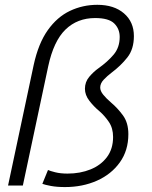

<svg xmlns="http://www.w3.org/2000/svg" viewBox="-20 -771 632 798"><path d="M13.5 0 120 -501Q139.5 -590.5 178.5 -645.5Q217.5 -700.5 270.8 -725.8Q324 -751 384.5 -751Q454 -751 495.2 -715.5Q536.5 -680 536.5 -621Q536.5 -567 509.5 -532.5Q482.5 -498 442.5 -468Q426 -455.5 411.2 -440Q396.5 -424.5 396.5 -407Q396.5 -393 409 -377.5Q421.5 -362 443 -343.5Q468 -322.5 490.8 -291.8Q513.5 -261 513.5 -213.5Q513.5 -145.5 478 -96Q442.5 -46.5 382.8 -20Q323 6.5 250 6.5Q216.5 6.5 191.2 1.8Q166 -3 156 -7L179.5 -64.5Q187.5 -60.5 209.5 -55Q231.5 -49.5 260.5 -49.5Q313.5 -49.5 356.5 -67Q399.5 -84.5 424.8 -118.5Q450 -152.5 450 -201.5Q450 -238.5 432.5 -264.2Q415 -290 393 -309Q370 -328 351.5 -352Q333 -376 333 -402Q333 -430.5 351 -451.8Q369 -473 389.5 -487.5Q427.5 -514.5 452.5 -544.2Q477.5 -574 477.5 -617.5Q477.5 -651 454.8 -673.5Q432 -696 375.5 -696Q301.5 -696 252.2 -648.2Q203 -600.5 180.5 -496L75 0Z"/></svg>

Font: Epilogue Light
Style: Italic
Weight: 300
Italic angle: -12°
Designer: Tyler Finck
Foundry: Etcetera Type Co
Version: Version 2.111; ttfautohint (v1.8.3)